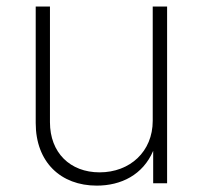

<svg xmlns="http://www.w3.org/2000/svg" viewBox="-20 -566 626 593"><path d="M278.8 7.3C354 7.3 421.4 -25.9 453.1 -100.1V0H496.1V-545.9H451.7V-192.9C451.7 -97.7 381.3 -33.7 287.6 -33.7C196.3 -33.7 134.3 -94.7 134.3 -188.5V-545.9H90.3V-186C90.3 -65.4 167.5 7.3 278.8 7.3Z"/></svg>

Font: Raveo ExtraLight
Style: Regular
Weight: 200
Designer: Jakub Foglar, Rasmus Andersson (Inter)
Foundry: Jakubfoglar.com
Version: Version 1.100;Glyphs 3.2.3 (3260)